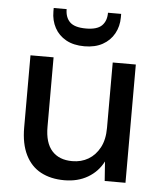

<svg xmlns="http://www.w3.org/2000/svg" viewBox="-53 -770 694 828"><g transform="rotate(5 294.5 -356.0)"><path d="M256 12Q197 12 154 -11Q111 -34 87.5 -81.5Q64 -129 64 -200V-512H164V-211Q164 -142 195 -107.5Q226 -73 283 -73Q322 -73 352.5 -91Q383 -109 401.5 -143.5Q420 -178 420 -229V-512H520V0H430L424 -84Q401 -39 357.5 -13.5Q314 12 256 12ZM292 -571Q245 -571 212.5 -589Q180 -607 163 -638.5Q146 -670 146 -709V-724H202Q202 -688 222.5 -668Q243 -648 292 -648Q340 -648 360.5 -668Q381 -688 381 -724H438V-709Q438 -670 420.5 -638.5Q403 -607 370.5 -589Q338 -571 292 -571Z"/></g></svg>

Font: DM Sans 12pt Medium
Style: Regular
Weight: 500
Version: Version 4.004;gftools[0.9.30]